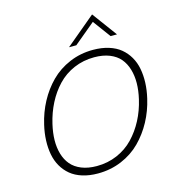

<svg xmlns="http://www.w3.org/2000/svg" viewBox="-128 -1005 1019 1119"><g transform="rotate(-15 381.0 -445.0)"><path d="M351.6 -747.6 530.8 -897.5 641.1 -747.6H602.5L523.9 -854.5L395.5 -747.6ZM325.2 6.8Q273.4 6.8 231.7 -6.3Q189.9 -19.5 161.4 -43.2Q132.8 -66.9 114 -99.6Q95.2 -132.3 87.6 -172.1Q80.1 -211.9 81.8 -256.6Q83.5 -301.3 94.7 -349.1Q110.8 -419.9 144 -481.9Q177.2 -543.9 225.3 -592.3Q273.4 -640.6 339.6 -668.7Q405.8 -696.8 481.9 -696.8Q534.2 -696.8 576.4 -683.6Q618.7 -670.4 647.2 -646.7Q675.8 -623 694.8 -590.3Q713.9 -557.6 721.4 -517.8Q729 -478 727.3 -433.3Q725.6 -388.7 714.4 -340.8Q698.2 -270 664.8 -208Q631.3 -146 583.3 -97.7Q535.2 -49.3 468.5 -21.2Q401.9 6.8 325.2 6.8ZM329.6 -36.6Q396 -36.6 453.1 -61.3Q510.3 -85.9 551.8 -129.4Q593.3 -172.9 622.3 -228.3Q651.4 -283.7 666.5 -349.1Q678.2 -399.4 678.7 -444.1Q679.2 -488.8 667.7 -527.3Q656.2 -565.9 632.8 -593.8Q609.4 -621.6 569.8 -637.5Q530.3 -653.3 477.5 -653.3Q411.6 -653.3 354.5 -628.7Q297.4 -604 256.1 -560.5Q214.8 -517.1 186.3 -461.4Q157.7 -405.8 142.6 -340.8Q130.9 -290.5 130.1 -245.8Q129.4 -201.2 140.6 -162.6Q151.9 -124 175.3 -96.2Q198.7 -68.4 238 -52.5Q277.3 -36.6 329.6 -36.6Z"/></g></svg>

Font: HK Grotesk Light Legacy Italic
Style: Regular
Weight: 300
Italic angle: -13°
Designer: Alfredo Marco Pradil
Foundry: Hanken Design Co.
Version: Version 2.022;PS 002.022;hotconv 1.0.88;makeotf.lib2.5.64775